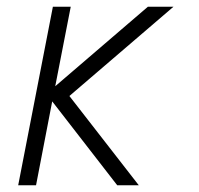

<svg xmlns="http://www.w3.org/2000/svg" viewBox="-20 -550 590 570"><path d="M392 0H328L135 -249L87 0H34L137 -530H190L144 -294L419 -530H495L186 -265Z"/></svg>

Font: Lode Dark Term
Style: Italic
Weight: 400
Italic angle: -11°
Monospace: yes
Designer: Belleve Invis
Foundry: Belleve Invis
Version: Version 29.2.0